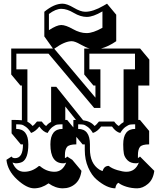

<svg xmlns="http://www.w3.org/2000/svg" viewBox="-20 -964 873 1044"><path d="M624 30Q611 36 607 60Q561 60 505 12Q478 -11 459.5 -53.5Q441 -96 441 -148V-179H429L395 -220V-179Q356 -179 344.5 -165Q333 -151 333 -120V-105Q340 -105 345 -113L373 -95L423 -35Q417 12 389 36Q361 60 321.5 60Q282 60 244 33Q206 60 165.5 60Q125 60 73 12Q21 -36 15 -95L43 -113Q47 -104 62 -104Q105 -104 105 -179H93L43 -239V-312Q83 -312 99 -310V-499H91L41 -559V-700H268L221 -766V-900Q274 -944 320 -944Q344 -944 381 -922Q418 -900 444 -900Q486 -900 543 -933L562 -944L612 -884V-740Q570 -711 529 -700H742L792 -640V-499H732V-312H741L791 -252V-179Q752 -179 741 -165Q730 -151 730 -120V-105Q737 -107 741 -113L819 -35Q813 12 784.5 36Q756 60 726 60Q696 60 668 51.5Q640 43 624 30ZM157 -279Q167 -285 181 -303H207Q220 -285 231 -279Q242 -293 258 -301V-492H286L432 -310Q473 -305 494 -279Q504 -285 518 -303H601Q614 -285 626 -279Q639 -293 652 -300V-587H714V-672H466V-587H526V-377H492L244 -672H69V-587H129V-302Q145 -294 157 -279ZM667 -30Q716 -30 735 -80Q729 -76 720 -76Q690 -76 673.5 -92.5Q657 -109 653.5 -128.5Q650 -148 650 -179Q650 -263 715 -263V-288Q697 -288 687.5 -286.5Q678 -285 662.5 -274Q647 -263 634 -241Q610 -246 589 -276H530Q509 -248 485 -241Q472 -263 457 -274Q442 -285 432.5 -286.5Q423 -288 405 -288V-263Q469 -263 469 -179V-153Q469 -75 520 -42Q530 -36 538 -34Q546 -62 571 -62Q588 -48 618 -39Q648 -30 667 -30ZM197 -61Q233 -30 276.5 -30Q320 -30 340 -80Q333 -76 324 -76Q254 -76 254 -179Q254 -263 320 -263V-288Q301 -288 291 -286.5Q281 -285 266 -274Q251 -263 239 -241Q215 -246 194 -276Q173 -249 149 -241Q136 -263 121 -274Q106 -285 96 -286.5Q86 -288 68 -288V-263Q134 -263 134 -179Q134 -103 102 -84Q87 -76 64 -76L48 -80Q68 -30 111.5 -30Q155 -30 191 -61ZM246 -800Q289 -828 313 -828Q337 -828 376 -806Q415 -784 450.5 -784Q486 -784 537 -813V-902Q486 -872 452 -872Q418 -872 381 -894Q344 -916 313.5 -916Q283 -916 246 -888ZM438 -700H468Q448 -705 417.5 -722.5Q387 -740 370 -740Q332 -740 275 -699L499 -433V-499H488L438 -559ZM335 -312H345L379 -271V-312H393L335 -385Z"/></svg>

Font: Ewert
Style: Regular
Weight: 400
Designer: Johan Kallas, Mihkel Virkus
Foundry: Johan Kallas, Mihkel Virkus
Version: Version 1.001